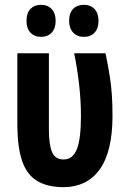

<svg xmlns="http://www.w3.org/2000/svg" viewBox="-20 -768 529 797"><path d="M241 9Q174 8 132.5 -18Q91 -44 72 -99.5Q53 -155 52 -244V-547H183V-230Q183 -168 196 -137Q209 -106 244 -106Q282 -106 299 -148.5Q316 -191 316 -286Q316 -348 309 -412Q302 -476 288 -547H418Q429 -494 435.5 -452.5Q442 -411 444.5 -372Q447 -333 447 -287Q447 -139 394 -65Q341 9 241 9ZM90 -681Q90 -714 106.5 -731Q123 -748 150 -748Q178 -748 194.5 -730.5Q211 -713 211 -681Q211 -650 194.5 -632.5Q178 -615 151 -615Q123 -615 106.5 -632.5Q90 -650 90 -681ZM267 -681Q267 -714 283.5 -731Q300 -748 328 -748Q356 -748 372.5 -730.5Q389 -713 389 -681Q389 -650 372.5 -632.5Q356 -615 328 -615Q300 -615 283.5 -633Q267 -651 267 -681Z"/></svg>

Font: Noto Sans Display ExtraCondensed
Style: Bold
Weight: 700
Width: 2
Designer: Monotype Design Team
Foundry: Monotype Imaging Inc.
Version: Version 2.003